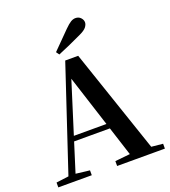

<svg xmlns="http://www.w3.org/2000/svg" viewBox="-170 -1101 1086 1224"><g transform="rotate(-20 373.0 -488.5)"><path d="M294 -815Q325 -845 354 -875.5Q383 -906 410 -932Q435 -957 451.5 -967Q468 -977 484 -977Q506 -977 519.5 -962.5Q533 -948 533 -931Q533 -916 520.5 -899.5Q508 -883 471 -866Q431 -847 390.5 -829Q350 -811 309 -794ZM13 0V-33L113 -46H131L240 -33V0ZM83 0 331 -745H419L672 0H528L317 -656H337L334 -642L132 0ZM193 -241 201 -275H518L525 -241ZM412 0V-33L547 -47H597L736 -33V0Z"/></g></svg>

Font: Noto Serif JP ExtraLight
Style: Bold
Weight: 700
Version: Version 2.003-H1;hotconv 1.1.1;makeotfexe 2.6.0